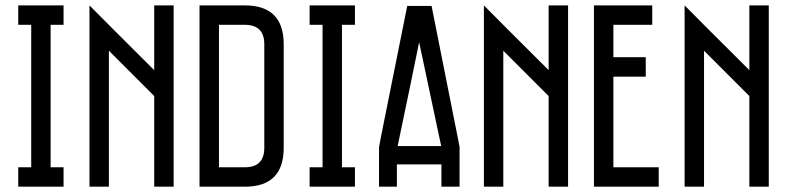

<svg xmlns="http://www.w3.org/2000/svg" viewBox="-20 -704 2968 724"><path d="M219.7 -683.6Q219.7 -665 219.7 -610.4Q207 -610.4 170.9 -610.4Q170.9 -475.6 170.9 -73.2Q183.6 -73.2 219.7 -73.2Q219.7 -54.7 219.7 0Q176.8 0 48.8 0Q48.8 -18.6 48.8 -73.2Q60.5 -73.2 97.7 -73.2Q97.7 -208 97.7 -610.4Q85 -610.4 48.8 -610.4Q48.8 -628.9 48.8 -683.6Q91.8 -683.6 219.7 -683.6Z M634.8 -683.6Q634.8 -512.7 634.8 0Q616.2 0 561.5 0Q561.5 -85.9 561.5 -341.8Q518.6 -384.8 390.6 -512.7Q390.6 -384.8 390.6 0Q372.1 0 317.4 0Q317.4 -25.4 317.4 -62.5Q317.4 -174.8 317.4 -398.4Q317.4 -469.7 317.4 -683.6Q377.9 -622.1 561.5 -439.5Q561.5 -500 561.5 -683.6Q580.1 -683.6 634.8 -683.6Z M903.3 -683.6Q1049.8 -683.6 1049.8 -537.1Q1049.8 -407.2 1049.8 -146.5Q1049.8 0 903.3 0Q846.7 0 732.4 0Q732.4 -25.4 732.4 -62.5Q732.4 -174.8 732.4 -398.4Q732.4 -469.7 732.4 -683.6Q775.4 -683.6 903.3 -683.6ZM805.7 -610.4Q805.7 -475.6 805.7 -73.2Q830.1 -73.2 903.3 -73.2Q976.6 -73.2 976.6 -146.5Q976.6 -276.4 976.6 -537.1Q976.6 -610.4 903.3 -610.4Q871.1 -610.4 805.7 -610.4Z M1318.4 -683.6Q1318.4 -665 1318.4 -610.4Q1305.7 -610.4 1269.5 -610.4Q1269.5 -475.6 1269.5 -73.2Q1282.2 -73.2 1318.4 -73.2Q1318.4 -54.7 1318.4 0Q1275.4 0 1147.5 0Q1147.5 -18.6 1147.5 -73.2Q1159.2 -73.2 1196.3 -73.2Q1196.3 -208 1196.3 -610.4Q1183.6 -610.4 1147.5 -610.4Q1147.5 -628.9 1147.5 -683.6Q1190.4 -683.6 1318.4 -683.6Z M1409.2 0Q1409.2 -11.7 1409.2 -30.3Q1409.2 -48.8 1409.2 -74.2Q1409.2 -99.6 1409.2 -149.4Q1412.1 -164.1 1418 -195.3Q1450.2 -357.4 1515.6 -681.6Q1545.9 -681.6 1607.4 -681.6Q1639.6 -519.5 1704.1 -195.3Q1707 -179.7 1712.9 -150.4Q1712.9 -99.6 1712.9 0Q1690.4 0 1644.5 0Q1644.5 -28.3 1644.5 -84Q1588.9 -84 1476.6 -84Q1476.6 -55.7 1476.6 0Q1454.1 0 1409.2 0ZM1479.5 -153.3Q1534.2 -153.3 1643.6 -153.3Q1616.2 -284.2 1560.5 -544.9Q1534.2 -414.1 1479.5 -153.3Z M2122.1 -683.6Q2122.1 -512.7 2122.1 0Q2103.5 0 2048.8 0Q2048.8 -85.9 2048.8 -341.8Q2005.9 -384.8 1877.9 -512.7Q1877.9 -384.8 1877.9 0Q1859.4 0 1804.7 0Q1804.7 -25.4 1804.7 -62.5Q1804.7 -174.8 1804.7 -398.4Q1804.7 -469.7 1804.7 -683.6Q1865.2 -622.1 2048.8 -439.5Q2048.8 -500 2048.8 -683.6Q2067.4 -683.6 2122.1 -683.6Z M2439.5 -683.6Q2439.5 -665 2439.5 -610.4Q2403.3 -610.4 2293 -610.4Q2293 -580.1 2293 -488.3Q2323.2 -488.3 2415 -488.3Q2415 -469.7 2415 -415Q2384.8 -415 2293 -415Q2293 -329.1 2293 -73.2Q2335.9 -73.2 2463.9 -73.2Q2463.9 -54.7 2463.9 0Q2402.3 0 2219.7 0Q2219.7 -25.4 2219.7 -62.5Q2219.7 -174.8 2219.7 -398.4Q2219.7 -469.7 2219.7 -683.6Q2274.4 -683.6 2439.5 -683.6Z M2878.9 -683.6Q2878.9 -512.7 2878.9 0Q2860.4 0 2805.7 0Q2805.7 -85.9 2805.7 -341.8Q2762.7 -384.8 2634.8 -512.7Q2634.8 -384.8 2634.8 0Q2616.2 0 2561.5 0Q2561.5 -25.4 2561.5 -62.5Q2561.5 -174.8 2561.5 -398.4Q2561.5 -469.7 2561.5 -683.6Q2622.1 -622.1 2805.7 -439.5Q2805.7 -500 2805.7 -683.6Q2824.2 -683.6 2878.9 -683.6Z"/></svg>

Font: ZAANS 2018
Style: Regular
Weight: 400
Designer: Counter Creatives
Version: Version 1.0 - 24-01-18